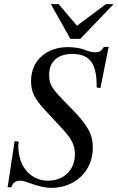

<svg xmlns="http://www.w3.org/2000/svg" viewBox="-20 -895 572 933"><path d="M532 -875H495L354 -770L265 -875H227L322 -706H370ZM508 -667H485C471 -646 462 -641 440 -641C427 -641 415 -644 394 -652C373 -661 340 -666 309 -666C213 -666 131 -607 131 -502C131 -448 146 -416 206 -352C219 -339 231 -325 245 -310L284 -268C330 -218 344 -188 344 -145C344 -69 290 -17 213 -17C129 -17 69 -86 69 -184C69 -191 69 -198 71 -207L51 -209L17 15H35C42 -8 58 -17 78 -17C89 -17 98 -15 125 -5C171 11 198 18 229 18C344 18 431 -63 431 -177C431 -242 409 -285 318 -377C227 -468 219 -484 219 -533C219 -596 262 -633 331 -633C428 -633 450 -572 450 -470L468 -467Z"/></svg>

Font: XITS
Style: Italic
Weight: 400
Italic angle: -16.33°
Designer: MicroPress Inc., with final additions and corrections provided by Coen Hoffman, Elsevier (retired)
Version: Version 1.107